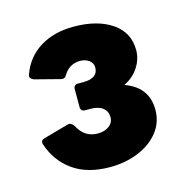

<svg xmlns="http://www.w3.org/2000/svg" viewBox="-77 -859 611 619"><g transform="rotate(-15 228.0 -549.0)"><path d="M27 -442Q26 -444 26 -448Q26 -457 38 -460L120 -483L124 -484Q133 -484 141 -473Q163 -430 207 -430Q230 -430 245 -441Q260 -452 260 -471Q260 -490 245.5 -501.5Q231 -513 204 -513H187Q172 -513 172 -528V-587Q172 -602 187 -602H204Q254 -602 254 -638Q254 -653 241.5 -662Q229 -671 212 -671Q177 -671 157 -640Q151 -627 138 -630L53 -652Q36 -659 42 -672Q61 -725 107.5 -754Q154 -783 220 -783Q299 -783 347.5 -750Q396 -717 396 -658Q396 -628 378.5 -601Q361 -574 330 -559Q406 -532 406 -456Q406 -414 380.5 -382Q355 -350 312 -332.5Q269 -315 218 -315Q142 -315 94 -349.5Q46 -384 27 -442Z"/></g></svg>

Font: LINE Seed JP_TTF ExtraBold
Style: Regular
Weight: 800
Designer: LY Corporation & Fontrix & Fontworks
Version: Version 1.015